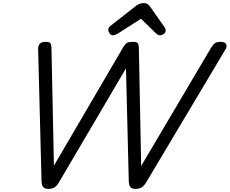

<svg xmlns="http://www.w3.org/2000/svg" viewBox="-20 -1205 1482 1239"><path d="M291 14Q272 14 260.5 4Q249 -6 248 -38L226 -890Q226 -911 237.5 -923Q249 -935 275 -935Q298 -935 304.5 -927Q311 -919 312 -899L328 -136L772 -895Q788 -922 800 -928.5Q812 -935 838 -935Q861 -935 868 -927Q875 -919 876 -899L891 -134L1341 -895Q1357 -921 1369 -928Q1381 -935 1406 -935Q1432 -935 1439.5 -919.5Q1447 -904 1433 -883L922 -26Q908 -4 893 5Q878 14 853 14Q834 14 823 4Q812 -6 811 -38L793 -764L359 -26Q346 -4 330.5 5Q315 14 291 14ZM708 -977Q696 -977 687.5 -989Q679 -1001 679 -1012Q679 -1022 682.5 -1027Q686 -1032 690 -1036L851 -1162Q866 -1175 879.5 -1180Q893 -1185 909 -1185Q922 -1185 932.5 -1178.5Q943 -1172 951 -1159L1042 -1029Q1047 -1022 1048 -1016.5Q1049 -1011 1049 -1006Q1049 -994 1036 -985.5Q1023 -977 1014 -977Q1004 -977 996.5 -982Q989 -987 982 -994L890 -1084L738 -987Q731 -983 723.5 -980Q716 -977 708 -977Z"/></svg>

Font: Playwrite DE LA
Style: Regular
Weight: 400
Designer: Veronika Burian, José Scaglione
Foundry: TypeTogether
Version: Version 1.002